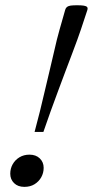

<svg xmlns="http://www.w3.org/2000/svg" viewBox="-20 -703 353 730"><path d="M312 -664.5 287.5 -590.5Q282.5 -575.5 274 -552Q265.5 -528.5 253.8 -497.8Q242 -467 228.8 -431.8Q215.5 -396.5 201.2 -358Q187 -319.5 172.5 -279.8Q158 -240 145 -201.5H111.5Q122 -240 131.8 -279.8Q141.5 -319.5 150.5 -358Q159.5 -396.5 168 -431.8Q176.5 -467 183.5 -497.8Q190.5 -528.5 196.2 -552Q202 -575.5 206.5 -590.5L228 -666Q230 -673 235 -676.8Q240 -680.5 249 -681.8Q258 -683 273.5 -683Q289.5 -683 298.8 -681.5Q308 -680 311.2 -676.2Q314.5 -672.5 312 -664.5ZM92 -115Q116.5 -115 131.2 -100.8Q146 -86.5 146 -65Q146 -45.5 136.8 -29Q127.5 -12.5 111.2 -2.5Q95 7.5 72.5 7.5Q48 7.5 33.5 -6.8Q19 -21 19 -42.5Q19 -62 28.2 -78.5Q37.5 -95 54 -105Q70.5 -115 92 -115Z"/></svg>

Font: Newsreader 16pt 16pt
Style: Italic
Weight: 400
Italic angle: -17°
Version: Version 1.003